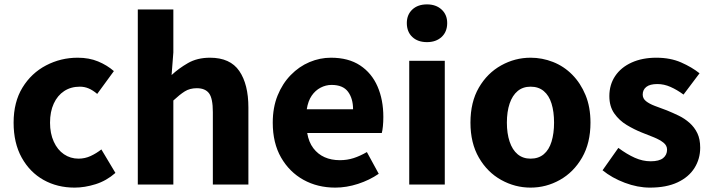

<svg xmlns="http://www.w3.org/2000/svg" viewBox="-20 -841 3243 875"><path d="M320 14Q241 14 178.5 -21Q116 -56 79 -122.5Q42 -189 42 -282Q42 -376 82.5 -442Q123 -508 190 -543Q257 -578 334 -578Q386 -578 427 -561Q468 -544 499 -517L423 -413Q403 -430 384 -438Q365 -446 344 -446Q303 -446 272.5 -426Q242 -406 225 -369Q208 -332 208 -282Q208 -233 225 -195.5Q242 -158 271.5 -138Q301 -118 338 -118Q367 -118 393 -130Q419 -142 442 -160L506 -53Q465 -17 415.5 -1.5Q366 14 320 14Z M608 0V-798H770V-602L762 -499Q794 -529 836.5 -553.5Q879 -578 937 -578Q1029 -578 1070.5 -517.5Q1112 -457 1112 -351V0H950V-330Q950 -393 932.5 -416Q915 -439 877 -439Q845 -439 822 -424.5Q799 -410 770 -383V0Z M1508 14Q1427 14 1363 -21.5Q1299 -57 1261 -123Q1223 -189 1223 -282Q1223 -351 1245 -405.5Q1267 -460 1305 -499Q1343 -538 1390.5 -558Q1438 -578 1488 -578Q1568 -578 1621 -543Q1674 -508 1700.5 -447Q1727 -386 1727 -308Q1727 -285 1725 -265.5Q1723 -246 1720 -235H1380Q1387 -193 1408 -165.5Q1429 -138 1459.5 -124.5Q1490 -111 1529 -111Q1562 -111 1591.5 -120.5Q1621 -130 1652 -148L1706 -49Q1664 -20 1611.5 -3Q1559 14 1508 14ZM1378 -343H1589Q1589 -392 1566 -423Q1543 -454 1491 -454Q1465 -454 1441 -441.5Q1417 -429 1400.5 -405Q1384 -381 1378 -343Z M1845 0V-564H2007V0ZM1926 -649Q1884 -649 1859 -672.5Q1834 -696 1834 -736Q1834 -774 1859 -797.5Q1884 -821 1926 -821Q1967 -821 1992.5 -797.5Q2018 -774 2018 -736Q2018 -696 1992.5 -672.5Q1967 -649 1926 -649Z M2398 14Q2327 14 2264 -21Q2201 -56 2162.5 -122.5Q2124 -189 2124 -282Q2124 -376 2162.5 -442Q2201 -508 2264 -543Q2327 -578 2398 -578Q2451 -578 2500.5 -558.5Q2550 -539 2588 -500.5Q2626 -462 2648.5 -407.5Q2671 -353 2671 -282Q2671 -189 2632.5 -122.5Q2594 -56 2531.5 -21Q2469 14 2398 14ZM2398 -118Q2434 -118 2458 -138Q2482 -158 2493.5 -195.5Q2505 -233 2505 -282Q2505 -332 2493.5 -369Q2482 -406 2458 -426Q2434 -446 2398 -446Q2363 -446 2339 -426Q2315 -406 2302.5 -369Q2290 -332 2290 -282Q2290 -233 2302.5 -195.5Q2315 -158 2339 -138Q2363 -118 2398 -118Z M2942 14Q2886 14 2827.5 -8Q2769 -30 2726 -65L2798 -167Q2837 -138 2873 -122Q2909 -106 2945 -106Q2984 -106 3002 -120.5Q3020 -135 3020 -159Q3020 -178 3003.5 -191Q2987 -204 2960.5 -215Q2934 -226 2905 -237Q2870 -251 2836 -271.5Q2802 -292 2779.5 -324Q2757 -356 2757 -403Q2757 -455 2783.5 -494.5Q2810 -534 2858.5 -556Q2907 -578 2971 -578Q3035 -578 3084 -556.5Q3133 -535 3168 -507L3095 -410Q3065 -432 3035.5 -445Q3006 -458 2976 -458Q2942 -458 2925.5 -445Q2909 -432 2909 -410Q2909 -392 2924 -380Q2939 -368 2964 -358.5Q2989 -349 3019 -338Q3046 -327 3073 -314Q3100 -301 3122.5 -281Q3145 -261 3158 -234Q3171 -207 3171 -168Q3171 -117 3145 -75.5Q3119 -34 3068 -10Q3017 14 2942 14Z"/></svg>

Font: Noto Sans TC ExtraBold
Style: Regular
Weight: 800
Designer: Ryoko NISHIZUKA  (kana, bopomofo & ideographs); Paul D. Hunt (Latin, Greek & Cyrillic); Sandoll Communications , Soo-you
Foundry: Adobe
Version: Version 2.004-H2;hotconv 1.0.118;makeotfexe 2.5.65603